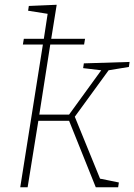

<svg xmlns="http://www.w3.org/2000/svg" viewBox="-20 -786 564 806"><path d="M65 0 160 -599H76L80 -623H164L180 -728L98 -741L101 -761L218 -766L195 -623H337L333 -599H191L145 -305H270L405 -491L329 -500L332 -520L524 -526L521 -505L436 -491L294 -296L400 -36L479 -20L476 0H382L270 -279H141L96 0Z"/></svg>

Font: Bitter ExtraLight
Style: Italic
Weight: 200
Italic angle: -9°
Designer: Sol Matas, and Bitter project Authors
Foundry: Sol Matas
Version: Version 2.001